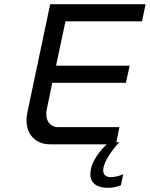

<svg xmlns="http://www.w3.org/2000/svg" viewBox="-20 -690 716 918"><path d="M220 -670 111 -153C92 -65 138 0 219 0H490C450 39 422 81 415 118C402 176 432 208 497 208C516 208 538 204 558 196L569 143C549 152 528 157 509 157C481 157 469 140 475 110C483 77 510 34 550 -10H536L551 -82H259C216 -82 193 -119 204 -169L230 -294H582L600 -376H248L293 -588H659L676 -670Z"/></svg>

Font: LT Wave Mono
Style: Italic
Weight: 400
Designer: Daniel Lyons
Version: Version 2.5 (Glyphs App)